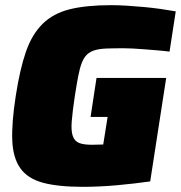

<svg xmlns="http://www.w3.org/2000/svg" viewBox="-20 -716 702 744"><path d="M397 -263H331L354 -414H624L562 -13Q533 -9 499.5 -5Q466 -1 431.5 2Q397 5 363.5 6.5Q330 8 302 8Q205 8 146 -8Q87 -24 58.5 -64.5Q30 -105 27.5 -173Q25 -241 41 -344Q57 -448 80.5 -515.5Q104 -583 145 -623.5Q186 -664 250 -680Q314 -696 411 -696Q438 -696 470.5 -694Q503 -692 536 -689Q569 -686 601 -681.5Q633 -677 661 -672L637 -516Q614 -519 588.5 -521Q563 -523 539 -525Q515 -527 494.5 -528Q474 -529 460 -529Q421 -529 393.5 -528Q366 -527 347.5 -521.5Q329 -516 317 -504.5Q305 -493 297 -472.5Q289 -452 283 -420.5Q277 -389 270 -344Q261 -284 258 -246.5Q255 -209 262 -189Q269 -169 286.5 -162Q304 -155 337 -155Q342 -155 355.5 -155.5Q369 -156 380 -156Z"/></svg>

Font: Azeri Sans Black
Style: Italic
Weight: 900
Designer: Hector Gatti & Omnibus-Type (original fonts) / Cristiano Sobral (main changes and remastering)
Foundry: Omnibus-Type
Version: Version 0.07;August 21, 2020;FontCreator 13.0.0.2681 64-bit;